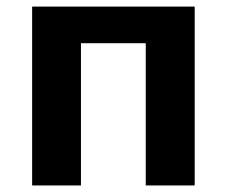

<svg xmlns="http://www.w3.org/2000/svg" viewBox="-20 -566 692 586"><path d="M574.2 -545.9V0H424.8V-434.1H227.1V0H78.1V-545.9Z"/></svg>

Font: OpenSans-Bold
Style: Bold
Weight: 700
Foundry: Ascender Corporation
Version: Version 1.10